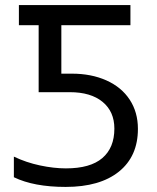

<svg xmlns="http://www.w3.org/2000/svg" viewBox="-20 -734 624 764"><path d="M224.1 -633.8V-440.9H266.1Q343.3 -440.9 403.3 -414.1Q463.4 -387.2 496.1 -337.4Q528.8 -287.6 528.8 -221.2Q528.8 -111.8 453.1 -51Q377.4 9.8 241.2 9.8Q114.7 9.8 35.2 -28.8V-110.8Q84 -87.4 139.2 -75.7Q194.3 -64 242.2 -64Q339.4 -64 387.2 -105Q435.1 -146 435.1 -222.2Q435.1 -290 388.2 -328.6Q341.3 -367.2 257.8 -367.2H133.8V-633.8H55.2V-713.9H499V-633.8Z"/></svg>

Font: NotoPenekeko
Style: Regular
Weight: 400
Designer: Monotype Design team
Foundry: Monotype Imaging Inc.
Version: Version 1.04